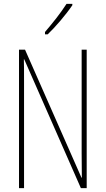

<svg xmlns="http://www.w3.org/2000/svg" viewBox="-20 -970 544 990"><path d="M353 -943V-950H323C289 -898 257 -858 212 -805V-793H226C265 -830 320 -894 353 -943ZM427 0V-714H401V-181C401 -152 402 -99 402 -54H400L109 -714H78V0H104V-548C104 -604 104 -637 103 -664H105L397 0Z"/></svg>

Font: Noto Sans Malayalam ExtraCondensed Thin
Style: Regular
Weight: 100
Width: 2
Designer: Jelle Bosma - Monotype Design Team
Foundry: Monotype Imaging Inc.
Version: Version 2.104